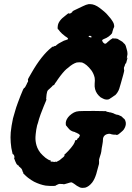

<svg xmlns="http://www.w3.org/2000/svg" viewBox="-20 -842 639 931"><path d="M410 -822Q411 -822 417 -822Q439 -822 464 -803Q468 -800 473 -796Q487 -785 495 -777Q502 -770 503.5 -767.5Q505 -765 509 -761Q519 -750 523 -743Q528 -736 531 -729Q536 -713 532 -708Q531 -707 530 -704Q529 -701 527.5 -696Q526 -691 525 -688Q525 -684 522 -679Q516 -672 507 -665Q498 -658 482 -652Q473 -648 476 -643Q479 -635 486 -631Q490 -629 494 -631Q496 -632 503 -639Q516 -651 526 -656Q529 -658 529 -656Q529 -656 531 -655.5Q533 -655 534 -655Q538 -656 538 -656Q538 -655 543 -655Q545 -655 545.5 -654.5Q546 -654 548 -654Q550 -654 550 -653.5Q550 -653 552 -652.5Q554 -652 554 -651Q556 -650 566 -644Q574 -640 578 -635Q581 -631 581 -631.5Q581 -632 581.5 -631.5Q582 -631 583 -630Q584 -628 585 -628Q586 -628 590 -619Q591 -617 591.5 -613.5Q592 -610 594 -605Q596 -599 597 -593Q598 -587 598 -584V-578L596 -567Q595 -562 595 -560V-558L597 -561Q598 -564 599 -564Q599 -565 597.5 -558Q596 -551 593.5 -543Q591 -535 590 -531V-528V-532L589 -536L588 -534Q587 -532 586 -527Q584 -520 582 -517Q581 -516 581 -510Q581 -504 582 -503Q583 -501 581 -493Q580 -489 577.5 -479Q575 -469 571 -456Q567 -443 566 -438Q562 -422 558 -411Q555 -402 549 -393Q547 -390 544.5 -387Q542 -384 540 -382Q538 -380 538 -380Q538 -381 530 -375Q525 -371 522 -369.5Q519 -368 515 -365Q510 -361 506 -360Q499 -358 490 -360Q485 -361 478.5 -364.5Q472 -368 468 -370Q458 -378 451 -388Q437 -408 439 -436Q441 -453 439 -465Q435 -484 423 -501Q400 -531 378 -539Q373 -540 364.5 -540Q356 -540 352 -539Q332 -533 311 -514Q307 -510 302 -507Q285 -492 261 -458Q258 -454 257 -452Q256 -450 253 -446Q250 -442 247 -438Q243 -429 240 -429Q237 -429 234 -425Q232 -422 231.5 -422Q231 -422 223.5 -414.5Q216 -407 213 -405Q208 -400 206 -385Q206 -380 205 -376Q204 -370 204 -364Q203 -361 204.5 -361Q206 -361 205 -359Q204 -357 203.5 -354Q203 -351 201 -348Q199 -345 191 -324Q186 -313 177 -288Q168 -263 164 -246Q162 -240 160 -234Q155 -213 153 -191Q153 -184 152 -178Q151 -158 157 -137Q160 -126 167.5 -113Q175 -100 187 -89Q201 -75 214 -68Q222 -64 226 -64V-62Q225 -62 225 -61Q225 -57 236 -58H238L239 -57Q244 -56 250 -58H252Q251 -57 252 -57Q256 -57 259 -60Q259 -60 265 -63Q271 -66 273.5 -69Q276 -72 280 -74.5Q284 -77 287 -80Q293 -85 293 -89L292 -92L299 -98Q311 -109 324.5 -125.5Q338 -142 341 -150Q344 -157 344 -160Q345 -162 346 -162Q351 -162 353 -164Q354 -165 355 -168Q356 -171 357 -171Q361 -172 364 -178Q365 -181 365.5 -181.5Q366 -182 367 -184Q368 -186 366.5 -188Q365 -190 361.5 -192.5Q358 -195 353 -197Q348 -199 347.5 -199.5Q347 -200 346 -200Q345 -200 345 -200Q345 -202 338 -203Q321 -207 310 -222Q308 -225 307.5 -225Q307 -225 305 -228Q304 -230 302.5 -231.5Q301 -233 300.5 -233Q300 -233 299.5 -235.5Q299 -238 299 -241Q299 -244 299 -248Q301 -265 317 -281Q328 -291 338.5 -296.5Q349 -302 363 -303Q377 -304 437 -304L494 -303L495 -302Q497 -300 504 -299Q507 -299 507 -299Q507 -297 515 -297Q517 -297 517 -296.5Q517 -296 519 -296Q524 -295 529 -293Q531 -292 531 -292Q531 -292 537 -289Q546 -285 553 -285Q553 -285 554 -284.5Q555 -284 557.5 -283Q560 -282 564 -280Q568 -278 568.5 -278Q569 -278 572 -275Q575 -272 575 -272Q575 -272 578 -269Q582 -265 583 -265Q583 -266 584 -264Q585 -262 586 -260Q587 -258 588 -256Q595 -237 581 -215Q576 -208 567 -201Q553 -188 548 -188Q547 -188 546 -187.5Q545 -187 544.5 -188Q544 -189 539.5 -189Q535 -189 532 -189Q521 -190 514 -193Q508 -194 501 -192Q488 -189 482 -178Q479 -173 479 -162Q479 -155 477.5 -147.5Q476 -140 475.5 -135.5Q475 -131 473.5 -125Q472 -119 472 -114Q472 -109 469 -97Q466 -85 464 -81Q460 -69 460 -64Q460 -61 460.5 -57Q461 -53 460 -47Q456 -32 451 -14Q449 -9 447 1Q439 27 427 43Q411 63 393 68Q388 69 380.5 69Q373 69 368 67Q361 64 353 59Q351 58 342 51Q331 43 326 42Q322 42 307 47Q289 53 287 51Q285 50 273 50H266L259 53Q250 57 250 58Q250 59 241.5 59.5Q233 60 221.5 59.5Q210 59 201 58Q173 53 145 39Q132 32 116 20Q112 17 106 11.5Q100 6 95.5 1.5Q91 -3 91 -4Q91 -4 92 -4Q95 -4 90 -10Q88 -13 89 -13L87 -19Q86 -19 86 -20Q87 -20 84.5 -23.5Q82 -27 81 -27Q81 -27 79.5 -28.5Q78 -30 76 -32Q74 -34 74 -33L72 -35Q69 -41 66 -43L64 -44L65 -42V-39L63 -43Q61 -46 58 -51Q54 -59 48 -76L47 -79L48 -77L50 -76V-79Q50 -89 44 -94Q43 -95 43 -94L41 -96Q41 -98 40 -101Q34 -123 32 -151Q31 -160 31 -176Q31 -192 32 -200Q35 -231 43 -268Q46 -280 54 -306Q57 -318 67 -345Q79 -378 92 -408L97 -416Q98 -415 99 -416Q101 -417 109 -433Q110 -436 111.5 -439Q113 -442 114 -443.5Q115 -445 115 -445Q116 -446 115 -446L116 -447V-455Q115 -455 115 -455Q114 -457 133 -489Q181 -573 230 -612Q234 -616 235 -616Q238 -614 243 -618Q246 -620 247 -619Q249 -618 256 -625Q261 -630 281 -640Q291 -646 297 -647Q310 -650 310 -654Q310 -657 304 -661Q297 -665 289 -672Q284 -676 280.5 -679Q277 -682 275 -685Q274 -685 272.5 -687Q271 -689 271 -689Q268 -692 267 -694Q264 -699 263 -699Q258 -699 260 -715Q262 -741 298 -767Q311 -778 313 -778Q314 -778 314 -777Q315 -775 321 -777Q322 -778 322.5 -778Q323 -778 324 -778.5Q325 -779 325 -779Q325 -779 327 -781Q333 -784 331 -787L338 -791Q347 -796 382 -812Q398 -820 410 -822ZM419 -668Q418 -668 415.5 -668Q413 -668 412 -668Q408 -666 411 -663Q413 -662 417.5 -661Q422 -660 423 -661Q425 -662 424.5 -663Q424 -664 422.5 -665.5Q421 -667 419 -668Z"/></svg>

Font: TT2020 Style B
Style: Italic
Weight: 400
Italic angle: -15°
Version: Version 0.2.000